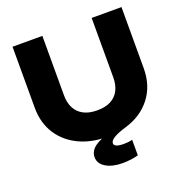

<svg xmlns="http://www.w3.org/2000/svg" viewBox="-164 -897 1205 1256"><g transform="rotate(-20 439.0 -269.0)"><path d="M610.4 -335.6V-750H818V-325.2Q818 -202.4 751.8 -118.1Q685.6 -33.8 572 -1.2Q518.4 14.8 489.3 32.3Q460.2 49.8 460.2 68.2Q460.2 96.6 527.8 96.6Q544.4 96.6 559.1 94.8Q573.8 93 586.8 90V197.6Q573.8 202.2 542.4 207.1Q511 212 477.4 212Q405.6 212 361.1 184.8Q316.6 157.6 316.6 113Q316.6 70.8 356.7 40.9Q396.8 11 477.6 -8.6L469.6 15Q348.8 21.4 256.2 -19.5Q163.6 -60.4 111.6 -139.1Q59.6 -217.8 59.6 -325.2V-750H267.2V-335.6Q267.2 -284.2 286.7 -246.9Q306.2 -209.6 344.4 -189.4Q382.6 -169.2 438.8 -169.2Q496 -169.2 534 -189.1Q572 -209 591.2 -246.6Q610.4 -284.2 610.4 -335.6Z"/></g></svg>

Font: Unbounded
Style: Regular
Weight: 400
Designer: Luke Prowse, Jean-Baptiste Morizot, Fátima Lázaro, Florian Runge
Foundry: NaN
Version: Version 1.701;gftools[0.9.28.dev5+ged2979d]